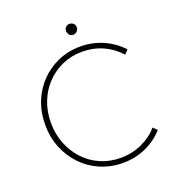

<svg xmlns="http://www.w3.org/2000/svg" viewBox="-147 -947 998 1077"><g transform="rotate(-20 351.5 -408.0)"><path d="M405 10Q333 10 271 -16.5Q209 -43 163 -91Q117 -139 91.5 -202.5Q66 -266 66 -339Q66 -413 91 -476Q116 -539 161.5 -586Q207 -633 268 -659.5Q329 -686 400 -686Q473 -686 536 -658Q599 -630 645 -580L622 -557Q582 -603 524.5 -629Q467 -655 400 -655Q336 -655 281.5 -631Q227 -607 186 -564Q145 -521 122.5 -463.5Q100 -406 100 -339Q100 -272 123 -214Q146 -156 186.5 -112.5Q227 -69 282.5 -45Q338 -21 402 -21Q470 -21 528.5 -47.5Q587 -74 627 -120L650 -97Q605 -47 542 -18.5Q479 10 405 10ZM387 -761Q374 -761 365 -771Q356 -781 356 -794Q356 -808 365 -817Q374 -826 387 -826Q401 -826 410.5 -817Q420 -808 420 -794Q420 -781 410.5 -771Q401 -761 387 -761Z"/></g></svg>

Font: Outfit Thin Thin
Style: Regular
Weight: 250
Version: Version 1.100;gftools[0.9.27]